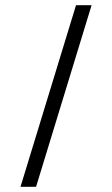

<svg xmlns="http://www.w3.org/2000/svg" viewBox="-20 -710 432 740"><path d="M273 -690H333L119 10H59Z"/></svg>

Font: D-DIN
Style: Regular
Weight: 400
Designer: Charles Nix
Foundry: Datto Inc.
Version: Version 1.00